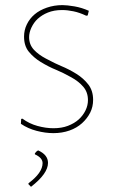

<svg xmlns="http://www.w3.org/2000/svg" viewBox="-20 -513 444 744"><path d="M222.2 -493.2Q239.3 -493.2 268.6 -488.3Q296.9 -483.4 324.2 -471.2L319.8 -453.1L314 -452.1Q288.1 -464.4 264.6 -469.2Q241.7 -474.1 220.2 -474.1Q189.5 -474.1 165.5 -464.4Q142.6 -455.1 126 -439.9Q111.3 -426.3 101.6 -405.8Q92.8 -386.7 92.8 -369.1Q92.8 -340.3 111.3 -320.3Q128.9 -301.3 157.7 -286.1Q197.3 -265.1 216.8 -257.3Q247.6 -244.6 276.4 -226.6Q303.7 -209.5 322.3 -185.5Q340.8 -161.6 340.8 -126Q340.8 -99.1 329.6 -76.7Q317.9 -53.7 297.9 -35.6Q277.3 -17.1 249.5 -7.3Q220.7 2.9 187 2.9Q155.8 2.9 122.1 -5.9Q88.4 -14.6 61 -33.2L62 -52.2L66.9 -53.2Q93.3 -33.7 125.5 -24.9Q157.7 -16.1 187 -16.1Q218.8 -16.1 243.2 -25.4Q268.6 -35.2 285.2 -50.3Q301.8 -65.4 311.5 -85.4Q320.8 -104.5 320.8 -125Q320.8 -155.8 302.7 -176.8Q284.7 -197.8 256.3 -213.4Q222.2 -232.4 196.8 -242.7Q168.9 -253.9 137.7 -272.9Q110.4 -289.6 91.3 -313Q73.2 -335.4 73.2 -371.1Q73.2 -396.5 84 -418.5Q94.7 -440.9 114.3 -457.5Q133.3 -473.6 161.6 -483.4Q189.9 -493.2 222.2 -493.2ZM127.9 69.8Q166 86.9 166 118.2Q166 159.7 100.1 210.9L89.8 200.2L90.8 196.8Q145 156.2 145 119.1Q145 98.6 115.2 85V81.1Q120.6 73.2 127.9 69.8Z"/></svg>

Font: Datalegreya
Style: Thin
Weight: 250
Designer: Figs Lab
Foundry: Figs Lab
Version: Version 1.002;PS 001.002;hotconv 1.0.70;makeotf.lib2.5.58329